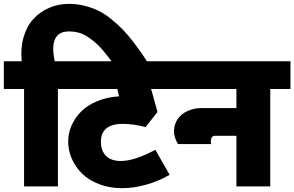

<svg xmlns="http://www.w3.org/2000/svg" viewBox="-63 -963 1528 997"><path d="M62 4.9V-501H-43V-645H49.8Q43 -713.4 59.6 -770.5Q76.2 -827.6 110.6 -864.7Q145 -901.9 192.4 -922.4Q239.7 -942.9 294.9 -942.9Q336.9 -942.9 376 -933.1Q415 -923.3 448 -907.2Q481 -891.1 513.9 -864.5Q546.9 -837.9 574 -810.1Q601.1 -782.2 631.1 -742.9Q661.1 -703.6 685.1 -667.7Q709 -631.8 738.8 -584L606 -516.1Q569.3 -570.8 545.9 -604Q522.5 -637.2 494.1 -673.8Q465.8 -710.4 444.6 -730.5Q423.3 -750.5 398.2 -768.1Q373 -785.6 348.1 -792.7Q323.2 -799.8 294.9 -799.8Q188.5 -799.8 221.2 -645H342.8V-501H237.8V4.9Z M257.8 -645H834V-501H721.7L754.9 -381.8L692.9 -303.2Q627.9 -319.8 574.7 -319.8Q460.9 -319.8 460.9 -226.1Q460.9 -180.7 487.3 -153.8Q513.7 -127 564.9 -127Q634.3 -127 743.7 -185.1L817.9 -55.2Q757.3 -20.5 692.9 -3.2Q628.4 14.2 570.8 14.2Q505.9 14.2 451.9 -6.6Q397.9 -27.3 363.3 -61.5Q328.6 -95.7 309.8 -138.9Q291 -182.1 291 -228Q291 -271 308.3 -310.8Q325.7 -350.6 357.9 -383.3Q390.1 -416 441.4 -437.5Q492.7 -459 555.7 -462.9L545.9 -501H257.8Z M747.6 -645H1445.3V-501H1340.3V4.9H1164.6V-257.8H1052.7Q1050.8 -257.8 1048.8 -257.6Q1046.9 -257.3 1042.5 -255.1Q1038.1 -252.9 1036.1 -248.5Q1034.2 -244.1 1032.2 -235.8Q1030.3 -227.5 1033.7 -214.8H861.3Q838.9 -252 840.6 -285.9Q842.3 -319.8 860.1 -345.5Q877.9 -371.1 910.6 -386.5Q943.4 -401.9 982.4 -401.9H1164.6V-501H747.6Z"/></svg>

Font: LT Superior Black
Style: Regular
Weight: 900
Designer: Daniel Lyons
Foundry: LyonsType
Version: Version 2.005